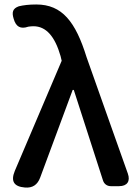

<svg xmlns="http://www.w3.org/2000/svg" viewBox="-20 -830 617 856"><path d="M468 -287 366 -575C317 -733 257 -810 142 -810C109 -810 85 -807 64 -802C36 -792 32 -775 41 -746C51 -711 71 -699 106 -711C113 -712 120 -713 129 -713C186 -713 225 -667 250 -580L255 -559L46 -68C27 -22 42 2 91 6C125 9 147 -6 159 -38L304 -429H309L439 -26C444 -10 457 0 474 0H508H511C547 0 562 -22 550 -56Z"/></svg>

Font: GenSenRounded2 TW M
Style: Regular
Weight: 500
Version: Version 2.100;PS 2.1;hotconv 16.6.51;makeotf.lib2.5.65220 DE